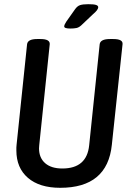

<svg xmlns="http://www.w3.org/2000/svg" viewBox="-20 -888 630 915"><path d="M267 7Q168 7 113 -40.5Q58 -88 58 -171Q58 -178 58 -184.5Q58 -191 59 -198L109 -677Q112 -702 157 -702H173Q219 -702 217 -677L167 -196Q166 -188 166 -181Q166 -136 195 -110.5Q224 -85 277 -85Q394 -85 405 -196L455 -677Q458 -702 504 -702H520Q567 -702 564 -677L513 -198Q492 7 267 7ZM315 -752Q286 -752 286 -762Q286 -770 296 -785L337 -843Q348 -859 361.5 -863.5Q375 -868 401 -868Q427 -868 437.5 -864.5Q448 -861 448 -854Q448 -847 441.5 -838.5Q435 -830 424 -821L367 -767Q356 -757 344.5 -754.5Q333 -752 315 -752Z"/></svg>

Font: Asap Condensed Condensed Medium
Style: Italic
Weight: 500
Width: 3
Italic angle: -6°
Designer: Pablo Cosgaya
Foundry: Omnibus-Type
Version: Version 3.001; ttfautohint (v1.8.4.7-5d5b)